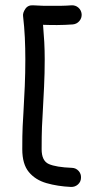

<svg xmlns="http://www.w3.org/2000/svg" viewBox="-20 -702 394 736"><path d="M293 -647.9Q293.9 -632.8 284.2 -621.3Q274.4 -609.9 259.3 -608.4Q244.1 -607.4 229.2 -606.7Q214.4 -606 198.7 -606Q185.1 -606 171.6 -606.2Q158.2 -606.4 145 -606.9Q147.9 -573.7 149.7 -540.8Q151.4 -507.8 151.4 -474.6Q151.4 -421.4 148.9 -369.1Q146.5 -316.9 143.6 -266.1Q141.6 -234.4 140.9 -215.3Q140.1 -196.3 139.9 -178.2Q139.6 -160.2 139.6 -129.9Q139.6 -85.4 167.2 -73.2Q194.8 -61 255.9 -58.6Q271 -58.1 281.2 -46.9Q291.5 -35.6 290.5 -20Q290 -4.9 278.8 5.1Q267.6 15.1 252 14.6Q200.7 12.2 158.2 0Q115.7 -12.2 90.6 -42.5Q65.4 -72.8 65.4 -129.9Q65.4 -160.2 65.7 -179.2Q65.9 -198.2 66.9 -218.3Q67.9 -238.3 69.8 -270Q72.8 -320.8 75 -372.1Q77.1 -423.3 77.1 -474.6Q77.1 -516.6 75.2 -557.9Q73.2 -599.1 68.4 -640.6Q66.9 -652.8 77.1 -668Q87.4 -683.1 107.4 -681.6Q126 -680.2 144 -679.9Q162.1 -679.7 181.2 -679.7Q200.2 -679.7 218.3 -679.9Q236.3 -680.2 253.4 -681.6Q269 -682.6 280.3 -672.9Q291.5 -663.1 293 -647.9Z"/></svg>

Font: Mikhak-DS1-FD Regular
Style: Regular
Weight: 400
Designer: Amin Abedi
Version: Version 3.2